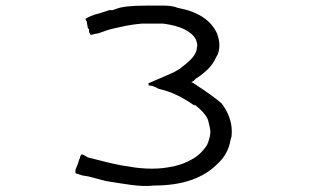

<svg xmlns="http://www.w3.org/2000/svg" viewBox="-20 -625 1075 667"><path d="M488.3 -605.5Q523.4 -605.5 550.8 -605.5Q578.1 -605.5 597.7 -597.7Q703.1 -578.1 734.4 -507.8Q742.2 -484.4 742.2 -468.8Q742.2 -441.4 730.5 -425.8Q714.8 -386.7 660.2 -351.6L652.3 -343.8L644.5 -339.8L652.3 -335.9Q718.8 -293 750 -265.6Q785.2 -218.8 785.2 -168Q785.2 -148.4 781.2 -140.6Q773.4 -89.8 734.4 -54.7Q660.2 19.5 515.6 19.5Q480.5 23.4 437.5 17.6Q394.5 11.7 347.7 3.9L289.1 -11.7L265.6 -15.6L242.2 -23.4V-27.3V-35.2L250 -54.7L253.9 -66.4Q253.9 -70.3 255.9 -72.3Q257.8 -74.2 257.8 -78.1Q257.8 -82 261.7 -85.9Q261.7 -93.8 285.2 -78.1Q316.4 -70.3 355.5 -60.5Q394.5 -50.8 425.8 -46.9Q445.3 -43 466.8 -41Q488.3 -39.1 507.8 -39.1Q527.3 -39.1 544.9 -41Q562.5 -43 582 -46.9Q617.2 -54.7 644.5 -70.3Q675.8 -85.9 699.2 -121.1Q710.9 -148.4 710.9 -168Q710.9 -175.8 703.1 -207Q695.3 -230.5 656.2 -261.7V-257.8Q628.9 -277.3 597.7 -293Q566.4 -308.6 531.2 -316.4Q511.7 -328.1 496.1 -328.1V-335.9L550.8 -359.4L585.9 -375L605.5 -386.7L625 -402.3Q664.1 -433.6 664.1 -460.9Q668 -468.8 660.2 -488.3Q636.7 -531.2 546.9 -543H515.6H472.7Q429.7 -539.1 398.4 -531.2Q359.4 -523.4 339.8 -515.6Q320.3 -507.8 312.5 -507.8L296.9 -503.9Q293 -503.9 293 -507.8Q289.1 -511.7 289.1 -515.6V-523.4L285.2 -527.3L281.2 -550.8Q277.3 -554.7 277.3 -558.6Q277.3 -562.5 308.6 -574.2Q324.2 -578.1 335.9 -582Q347.7 -585.9 359.4 -589.8H371.1L382.8 -593.8Q410.2 -605.5 488.3 -605.5Z"/></svg>

Font: 和音 by 宁静之雨，公众号njzyshare
Style: Regular
Weight: 400
Designer: Steve Matteson
Foundry: Ascender Corporation
Version: Version 6.00;June 8, 2018;FontCreator 11.0.0.2388 32-bit